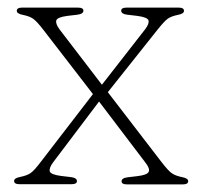

<svg xmlns="http://www.w3.org/2000/svg" viewBox="-20 -483 526 503"><path d="M136 -406 247 -261 360 -406Q371.5 -421 369 -429.5Q366.5 -438 338.5 -441.5L313 -444.5Q297.5 -446.5 297.5 -455Q297.5 -463 311 -463H449Q462 -463 462 -454.5Q462 -447 446 -444Q428.5 -440.5 419.2 -433.8Q410 -427 392.5 -405L262.5 -241.5L403.5 -58Q420.5 -36 430 -29.2Q439.5 -22.5 457 -19Q473 -16 473 -8.5Q473 0 460 0H312Q298.5 0 298.5 -8Q298.5 -16.5 314 -18.5L339.5 -21.5Q365.5 -24.5 369.5 -32.8Q373.5 -41 361 -57L239.5 -217L119 -57.5Q108 -42.5 110.5 -34Q113 -25.5 140.5 -22L166 -19Q181.5 -17 181.5 -8.5Q181.5 -0.5 168 -0.5H30Q17 -0.5 17 -9Q17 -16.5 33 -19.5Q50.5 -23 60 -29.5Q69.5 -36 86.5 -58.5L223.5 -236.5L93.5 -405Q76.5 -427 67 -433.8Q57.5 -440.5 40 -444Q24 -447 24 -454.5Q24 -463 37 -463H185Q198.5 -463 198.5 -455Q198.5 -446.5 183 -444.5L157.5 -441.5Q130 -438 127.5 -429.5Q125 -421 136 -406Z"/></svg>

Font: Fraunces 9pt S000 Thin
Style: Regular
Weight: 100
Version: Version 1.000; ttfautohint (v1.8.3)